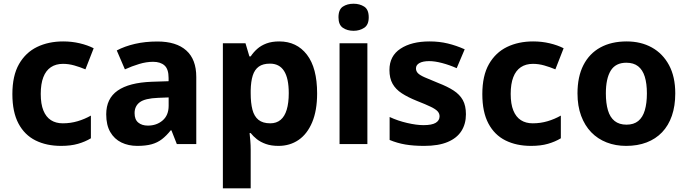

<svg xmlns="http://www.w3.org/2000/svg" viewBox="-20 -781 3729 1041"><path d="M311 10Q232.1 10 172.6 -19.6Q113.1 -49.2 80.1 -111.4Q47.1 -173.7 47.1 -270.5Q47.1 -370.7 83.1 -433.6Q119.2 -496.5 181.2 -526.5Q243.2 -556.4 322.5 -556.4Q369.6 -556.4 412.1 -546.3Q454.7 -536.3 487.9 -519.4L443.2 -405Q413.1 -417.6 382.6 -426.2Q352.1 -434.8 321.7 -434.8Q282.9 -434.8 255.9 -416.7Q228.8 -398.6 214.9 -362.4Q200.9 -326.3 200.9 -271.5Q200.9 -217.3 215.2 -182Q229.4 -146.8 256.1 -129.6Q282.8 -112.4 320.4 -112.4Q362.5 -112.4 400.9 -123.8Q439.3 -135.2 472.8 -154.3V-31.2Q441.5 -12.3 402.6 -1.2Q363.7 10 311 10Z M833.3 -556Q935.6 -556 989.9 -507.5Q1044.2 -459 1044.2 -363.8V0H938.7L909.5 -74.2H905.5Q882.5 -45.2 858 -26.3Q833.5 -7.4 801.7 1.3Q769.9 10 724.3 10Q676.3 10 638.1 -8.5Q599.9 -27.1 577.9 -65Q555.9 -102.9 555.9 -161.2Q555.9 -246.7 618 -289.9Q680.1 -333.1 802.5 -337.7L894.1 -340.7V-358.1Q894.1 -406.7 871.8 -426.3Q849.6 -445.9 810 -445.9Q773.5 -445.9 734.3 -434Q695 -422.2 657.2 -404.9L613.1 -507.5Q656 -530.2 711.6 -543.1Q767.3 -556 833.3 -556ZM836.7 -250.5Q766 -247.7 737.9 -226.7Q709.7 -205.7 709.7 -167.5Q709.7 -132.9 729.6 -116.5Q749.5 -100 781.5 -100Q829.4 -100 861.9 -128.1Q894.4 -156.1 894.4 -207.9V-252.8Z M1494 -556.4Q1588.8 -556.4 1644.1 -484.6Q1699.4 -412.9 1699.4 -274.5Q1699.4 -181.7 1672.5 -117.9Q1645.6 -54.2 1598.6 -22.1Q1551.5 10 1490 10Q1450.2 10 1421.3 -0.4Q1392.3 -10.8 1372.6 -26.4Q1352.8 -42.1 1339.2 -59.5H1333.2Q1335.2 -41.2 1337.2 -17.7Q1339.2 5.9 1339.2 31V240H1188.4V-546.4H1311L1332.2 -475.2H1339.2Q1354 -497.6 1374.7 -516Q1395.4 -534.4 1424.7 -545.4Q1454.1 -556.4 1494 -556.4ZM1443.9 -436Q1405.7 -436 1383.1 -419.8Q1360.5 -403.5 1350.4 -371.7Q1340.2 -339.8 1339.2 -290.9V-275.1Q1339.2 -222.5 1348.7 -186.3Q1358.1 -150 1381.5 -131.2Q1405 -112.4 1445.3 -112.4Q1479 -112.4 1501.4 -131.2Q1523.7 -149.9 1534.6 -186.4Q1545.6 -222.8 1545.6 -276.1Q1545.6 -356.5 1520.1 -396.3Q1494.7 -436 1443.9 -436Z M1971.9 -546.4V0H1821V-546.4ZM1897.1 -760.8Q1929.9 -760.8 1954.6 -745.2Q1979.2 -729.5 1979.2 -687.1Q1979.2 -646.3 1954.6 -630.2Q1929.9 -614 1897.1 -614Q1862.9 -614 1839.1 -630.2Q1815.2 -646.3 1815.2 -687.1Q1815.2 -729.5 1839.1 -745.2Q1862.9 -760.8 1897.1 -760.8Z M2506.2 -161.4Q2506.2 -109.4 2481.8 -70.8Q2457.3 -32.1 2407.1 -11.1Q2357 10 2280 10Q2222.2 10 2178 2.5Q2133.9 -4.9 2092.5 -22.2V-146.7Q2137.3 -125.8 2188 -114.2Q2238.7 -102.5 2275.9 -102.5Q2321.6 -102.5 2342.4 -115.1Q2363.3 -127.8 2363.3 -150.4Q2363.3 -165.5 2352.9 -177.2Q2342.5 -188.9 2315.8 -201.9Q2289.2 -214.8 2239.8 -234.2Q2191.5 -253.6 2158.4 -275.2Q2125.4 -296.7 2108.5 -326.8Q2091.5 -356.9 2091.5 -401.6Q2091.5 -477.5 2151.3 -516.9Q2211.1 -556.4 2309 -556.4Q2361.6 -556.4 2407.5 -545.3Q2453.4 -534.3 2499.5 -513.7L2456.1 -411.3Q2417.8 -428.4 2377.8 -439Q2337.7 -449.6 2307.3 -449.6Q2272.8 -449.6 2254 -439.1Q2235.3 -428.6 2235.3 -410.2Q2235.3 -395.5 2245.5 -384.6Q2255.8 -373.7 2282.3 -361.9Q2308.9 -350.2 2356.8 -330.8Q2406 -311.8 2439.2 -290.3Q2472.5 -268.7 2489.4 -238.4Q2506.2 -208.1 2506.2 -161.4Z M2859 10Q2780.1 10 2720.6 -19.6Q2661.1 -49.2 2628.1 -111.4Q2595.1 -173.7 2595.1 -270.5Q2595.1 -370.7 2631.1 -433.6Q2667.2 -496.5 2729.2 -526.5Q2791.2 -556.4 2870.5 -556.4Q2917.6 -556.4 2960.1 -546.3Q3002.7 -536.3 3035.9 -519.4L2991.2 -405Q2961.1 -417.6 2930.6 -426.2Q2900.1 -434.8 2869.7 -434.8Q2830.9 -434.8 2803.9 -416.7Q2776.8 -398.6 2762.9 -362.4Q2748.9 -326.3 2748.9 -271.5Q2748.9 -217.3 2763.2 -182Q2777.4 -146.8 2804.1 -129.6Q2830.8 -112.4 2868.4 -112.4Q2910.5 -112.4 2948.9 -123.8Q2987.3 -135.2 3020.8 -154.3V-31.2Q2989.5 -12.3 2950.6 -1.2Q2911.7 10 2859 10Z M3641.2 -274.5Q3641.2 -206.3 3622.8 -153.2Q3604.4 -100.2 3569.8 -63.9Q3535.1 -27.6 3485.9 -8.8Q3436.6 10 3374.8 10Q3317.5 10 3269.1 -8.8Q3220.8 -27.6 3185.6 -63.9Q3150.5 -100.2 3130.8 -153.2Q3111.1 -206.3 3111.1 -274.5Q3111.1 -365.3 3143.2 -428Q3175.3 -490.8 3235 -523.6Q3294.7 -556.4 3377.8 -556.4Q3455 -556.4 3514.2 -523.6Q3573.4 -490.8 3607.3 -428Q3641.2 -365.3 3641.2 -274.5ZM3264.9 -274.5Q3264.9 -221.3 3276.2 -183Q3287.5 -144.7 3312.5 -124.9Q3337.4 -105.1 3376.8 -105.1Q3416.1 -105.1 3440.4 -124.9Q3464.8 -144.7 3476.1 -183Q3487.4 -221.3 3487.4 -274.5Q3487.4 -328.1 3475.9 -365.2Q3464.4 -402.3 3439.9 -421.6Q3415.5 -440.9 3375.8 -440.9Q3317.6 -440.9 3291.2 -397.9Q3264.9 -354.8 3264.9 -274.5Z"/></svg>

Font: Noto Sans Khmer
Style: Regular
Weight: 400
Designer: Danh Hong and the Monotype Design Team
Foundry: Monotype Imaging Inc.
Version: Version 2.003